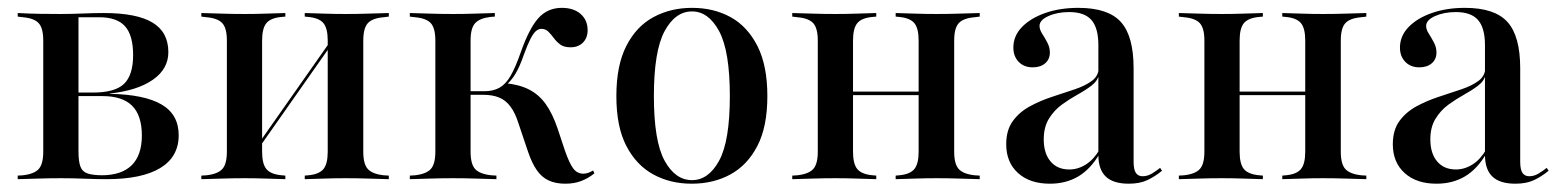

<svg xmlns="http://www.w3.org/2000/svg" viewBox="-20 -447 3900 479"><path d="M132.3 -2.4Q104.8 -2.4 79.4 -1.6Q54 -0.8 24.2 0V-8.9L37.1 -9.7Q65.3 -12.9 76.6 -25.4Q87.9 -37.9 87.9 -68.5V-346Q87.9 -376.6 76.6 -389.1Q65.3 -401.6 37.1 -404L24.2 -405.6V-414.5Q54 -412.9 79 -412.5Q104 -412.1 132.3 -412.1H130.6Q158.1 -412.1 185.9 -413.3Q213.7 -414.5 238.7 -414.5Q321 -414.5 360.5 -390.7Q400 -366.9 400 -316.9Q400 -275 361.3 -248Q322.6 -221 254 -213.7V-212.9Q340.3 -211.3 383.1 -186.3Q425.8 -161.3 425.8 -109.7Q425.8 -55.6 379.8 -27.8Q333.9 0 246 0Q220.2 0 191.1 -1.2Q162.1 -2.4 133.1 -2.4ZM175.8 -69.4Q175.8 -44.4 180.6 -31.5Q185.5 -18.5 198.8 -14.1Q212.1 -9.7 237.9 -9.7H233.1Q283.1 -9.7 308.5 -34.7Q333.9 -59.7 333.9 -108.9Q333.9 -158.9 309.7 -183.1Q285.5 -207.3 235.5 -207.3H152.4V-216.1H212.1Q266.9 -216.1 289.5 -237.9Q312.1 -259.7 312.1 -309.7Q312.1 -358.9 291.9 -381.5Q271.8 -404 227.4 -404H174.2L175.8 -405.6Z M841.9 -2.4Q816.1 -2.4 792.3 -1.6Q768.5 -0.8 740.3 0V-8.9L749.2 -9.7Q775.8 -12.1 786.7 -25Q797.6 -37.9 797.6 -68.5V-207.3H886.3V-68.5Q886.3 -37.9 897.6 -25.4Q908.9 -12.9 937.1 -9.7L950 -8.9V0Q920.2 -0.8 894.8 -1.6Q869.4 -2.4 841.9 -2.4ZM590.3 -2.4Q562.1 -2.4 537.1 -1.6Q512.1 -0.8 482.3 0V-8.9L495.2 -9.7Q523.4 -12.9 534.7 -25.4Q546 -37.9 546 -68.5V-346Q546 -376.6 534.7 -389.1Q523.4 -401.6 495.2 -404L482.3 -405.6V-414.5Q512.1 -413.7 537.1 -412.9Q562.1 -412.1 590.3 -412.1Q616.1 -412.1 639.5 -412.9Q662.9 -413.7 691.9 -414.5V-405.6L683.1 -404.8Q655.6 -402.4 644.8 -389.5Q633.9 -376.6 633.9 -346V-68.5Q633.9 -37.9 644.8 -25Q655.6 -12.1 683.1 -9.7L691.9 -8.9V0Q662.9 -0.8 639.5 -1.6Q616.1 -2.4 590.3 -2.4ZM797.6 -207.3V-346Q797.6 -376.6 786.7 -389.5Q775.8 -402.4 748.4 -404.8L740.3 -405.6V-414.5Q768.5 -413.7 792.3 -412.9Q816.1 -412.1 841.9 -412.1Q869.4 -412.1 894.8 -412.9Q920.2 -413.7 950 -414.5V-405.6L937.1 -404Q908.9 -401.6 897.6 -389.1Q886.3 -376.6 886.3 -346V-207.3ZM592.7 -30.6 591.1 -40.3 832.3 -383.9 833.9 -374.2Z M1066.1 -207.3V-346Q1066.1 -376.6 1054.8 -389.1Q1043.5 -401.6 1015.3 -404L1002.4 -405.6V-414.5Q1032.3 -413.7 1057.3 -412.9Q1082.3 -412.1 1110.5 -412.1Q1137.1 -412.1 1161.3 -412.9Q1185.5 -413.7 1214.5 -414.5V-405.6L1204 -404.8Q1176.6 -401.6 1165.3 -389.1Q1154 -376.6 1154 -346V-207.3ZM1110.5 -2.4Q1082.3 -2.4 1057.3 -1.6Q1032.3 -0.8 1002.4 0V-8.9L1015.3 -9.7Q1043.5 -12.9 1054.8 -25.4Q1066.1 -37.9 1066.1 -68.5V-207.3H1154V-68.5Q1154 -37.9 1165.3 -25.4Q1176.6 -12.9 1205.6 -9.7L1218.5 -8.9V0Q1188.7 -0.8 1163.3 -1.6Q1137.9 -2.4 1110.5 -2.4ZM1390.3 11.3Q1366.1 11.3 1348.8 3.2Q1331.5 -4.8 1319.4 -22.2Q1307.3 -39.5 1297.6 -67.7L1273.4 -139.5Q1265.3 -165.3 1253.6 -181Q1241.9 -196.8 1225.4 -203.6Q1208.9 -210.5 1185.5 -210.5H1147.6V-219.4H1187.9Q1210.5 -219.4 1226.2 -228.2Q1241.9 -237.1 1254 -258.1Q1266.1 -279 1279 -316.1Q1300 -375.8 1323 -401.6Q1346 -427.4 1381.5 -427.4Q1411.3 -427.4 1428.6 -412.1Q1446 -396.8 1446 -371.8Q1446 -352.4 1434.3 -340.7Q1422.6 -329 1403.2 -329Q1387.1 -329 1377.8 -335.9Q1368.5 -342.7 1361.7 -352Q1354.8 -361.3 1348 -368.1Q1341.1 -375 1330.6 -375Q1323.4 -375 1316.9 -369.4Q1310.5 -363.7 1303.2 -349.6Q1296 -335.5 1286.3 -308.9Q1276.6 -280.6 1265.7 -262.5Q1254.8 -244.4 1240.3 -233.1L1239.5 -239.5Q1275 -236.3 1299.6 -223.8Q1324.2 -211.3 1341.1 -187.9Q1358.1 -164.5 1371 -126.6L1389.5 -71Q1400.8 -38.7 1410.5 -26.2Q1420.2 -13.7 1435.5 -13.7Q1446.8 -13.7 1459.7 -21.8L1462.9 -14.5Q1446.8 -1.6 1429.4 4.8Q1412.1 11.3 1390.3 11.3Z M1705.6 11.3Q1652.4 11.3 1610.1 -11.7Q1567.7 -34.7 1542.7 -82.7Q1517.7 -130.6 1517.7 -207.3Q1517.7 -283.9 1542.7 -332.7Q1567.7 -381.5 1610.5 -404.4Q1653.2 -427.4 1706.5 -427.4Q1760.5 -427.4 1802.4 -404.4Q1844.4 -381.5 1869.4 -332.7Q1894.4 -283.9 1894.4 -207.3Q1894.4 -130.6 1869.4 -82.7Q1844.4 -34.7 1802 -11.7Q1759.7 11.3 1705.6 11.3ZM1706.5 2.4Q1747.6 2.4 1774.2 -46.4Q1800.8 -95.2 1800.8 -207.3Q1800.8 -319.4 1774.2 -369Q1747.6 -418.5 1706.5 -418.5Q1664.5 -418.5 1637.9 -369Q1611.3 -319.4 1611.3 -207.3Q1611.3 -95.2 1637.9 -46.4Q1664.5 2.4 1706.5 2.4Z M2316.1 -2.4Q2290.3 -2.4 2266.5 -1.6Q2242.7 -0.8 2214.5 0V-8.9L2223.4 -9.7Q2250 -12.1 2260.9 -25Q2271.8 -37.9 2271.8 -68.5V-207.3H2360.5V-68.5Q2360.5 -37.9 2371.8 -25.4Q2383.1 -12.9 2411.3 -9.7L2424.2 -8.9V0Q2394.4 -0.8 2369 -1.6Q2343.5 -2.4 2316.1 -2.4ZM2064.5 -2.4Q2036.3 -2.4 2011.3 -1.6Q1986.3 -0.8 1956.5 0V-8.9L1969.4 -9.7Q1997.6 -12.9 2008.9 -25.4Q2020.2 -37.9 2020.2 -68.5V-346Q2020.2 -376.6 2008.9 -389.1Q1997.6 -401.6 1969.4 -404L1956.5 -405.6V-414.5Q1986.3 -413.7 2011.3 -412.9Q2036.3 -412.1 2064.5 -412.1Q2090.3 -412.1 2113.7 -412.9Q2137.1 -413.7 2166.1 -414.5V-405.6L2157.3 -404.8Q2129.8 -402.4 2119 -389.5Q2108.1 -376.6 2108.1 -346V-68.5Q2108.1 -37.9 2119 -25Q2129.8 -12.1 2157.3 -9.7L2166.1 -8.9V0Q2137.1 -0.8 2113.7 -1.6Q2090.3 -2.4 2064.5 -2.4ZM2271.8 -207.3V-346Q2271.8 -376.6 2260.9 -389.5Q2250 -402.4 2222.6 -404.8L2214.5 -405.6V-414.5Q2242.7 -413.7 2266.5 -412.9Q2290.3 -412.1 2316.1 -412.1Q2343.5 -412.1 2369 -412.9Q2394.4 -413.7 2424.2 -414.5V-405.6L2411.3 -404Q2383.1 -401.6 2371.8 -389.1Q2360.5 -376.6 2360.5 -346V-207.3ZM2075.8 -209.7V-218.5H2306.5V-209.7Z M2720.2 -207.3V-334.7Q2720.2 -377.4 2702.8 -397.2Q2685.5 -416.9 2647.6 -416.9Q2617.7 -416.9 2595.6 -406.9Q2573.4 -396.8 2573.4 -382.3Q2573.4 -373.4 2579.8 -363.3Q2586.3 -353.2 2592.7 -341.1Q2599.2 -329 2599.2 -316.1Q2599.2 -299.2 2587.5 -289.1Q2575.8 -279 2556.5 -279Q2534.7 -279 2521.4 -292.7Q2508.1 -306.5 2508.1 -328.2Q2508.1 -357.3 2529.4 -379.4Q2550.8 -401.6 2587.5 -414.5Q2624.2 -427.4 2670.2 -427.4Q2744.4 -427.4 2776.2 -392.3Q2808.1 -357.3 2808.1 -276.6V-207.3ZM2599.2 11.3Q2549.2 11.3 2519.8 -15.3Q2490.3 -41.9 2490.3 -87.1Q2490.3 -122.6 2506.9 -145.2Q2523.4 -167.7 2549.6 -181.9Q2575.8 -196 2605.2 -205.6Q2634.7 -215.3 2661.3 -224.2Q2687.9 -233.1 2704.4 -245.6Q2721 -258.1 2721 -278.2L2721.8 -261.3Q2718.5 -245.2 2703.2 -233.5Q2687.9 -221.8 2668.1 -210.9Q2648.4 -200 2629 -185.9Q2609.7 -171.8 2596.8 -150.8Q2583.9 -129.8 2583.9 -99.2Q2583.9 -64.5 2600.8 -44.4Q2617.7 -24.2 2647.6 -24.2Q2669.4 -24.2 2689.1 -36.7Q2708.9 -49.2 2723.4 -74.2V-63.7Q2700.8 -25 2670.2 -6.9Q2639.5 11.3 2599.2 11.3ZM2808.1 -43.5Q2808.1 -24.2 2813.7 -15.7Q2819.4 -7.3 2830.6 -7.3Q2842.7 -7.3 2854 -14.1Q2865.3 -21 2874.2 -28.2L2879 -21Q2861.3 -6.5 2842.3 2.4Q2823.4 11.3 2796 11.3Q2757.3 11.3 2738.7 -6.5Q2720.2 -24.2 2720.2 -60.5V-207.3H2808.1Z M3280.6 -2.4Q3254.8 -2.4 3231 -1.6Q3207.3 -0.8 3179 0V-8.9L3187.9 -9.7Q3214.5 -12.1 3225.4 -25Q3236.3 -37.9 3236.3 -68.5V-207.3H3325V-68.5Q3325 -37.9 3336.3 -25.4Q3347.6 -12.9 3375.8 -9.7L3388.7 -8.9V0Q3358.9 -0.8 3333.5 -1.6Q3308.1 -2.4 3280.6 -2.4ZM3029 -2.4Q3000.8 -2.4 2975.8 -1.6Q2950.8 -0.8 2921 0V-8.9L2933.9 -9.7Q2962.1 -12.9 2973.4 -25.4Q2984.7 -37.9 2984.7 -68.5V-346Q2984.7 -376.6 2973.4 -389.1Q2962.1 -401.6 2933.9 -404L2921 -405.6V-414.5Q2950.8 -413.7 2975.8 -412.9Q3000.8 -412.1 3029 -412.1Q3054.8 -412.1 3078.2 -412.9Q3101.6 -413.7 3130.6 -414.5V-405.6L3121.8 -404.8Q3094.4 -402.4 3083.5 -389.5Q3072.6 -376.6 3072.6 -346V-68.5Q3072.6 -37.9 3083.5 -25Q3094.4 -12.1 3121.8 -9.7L3130.6 -8.9V0Q3101.6 -0.8 3078.2 -1.6Q3054.8 -2.4 3029 -2.4ZM3236.3 -207.3V-346Q3236.3 -376.6 3225.4 -389.5Q3214.5 -402.4 3187.1 -404.8L3179 -405.6V-414.5Q3207.3 -413.7 3231 -412.9Q3254.8 -412.1 3280.6 -412.1Q3308.1 -412.1 3333.5 -412.9Q3358.9 -413.7 3388.7 -414.5V-405.6L3375.8 -404Q3347.6 -401.6 3336.3 -389.1Q3325 -376.6 3325 -346V-207.3ZM3040.3 -209.7V-218.5H3271V-209.7Z M3684.7 -207.3V-334.7Q3684.7 -377.4 3667.3 -397.2Q3650 -416.9 3612.1 -416.9Q3582.3 -416.9 3560.1 -406.9Q3537.9 -396.8 3537.9 -382.3Q3537.9 -373.4 3544.4 -363.3Q3550.8 -353.2 3557.3 -341.1Q3563.7 -329 3563.7 -316.1Q3563.7 -299.2 3552 -289.1Q3540.3 -279 3521 -279Q3499.2 -279 3485.9 -292.7Q3472.6 -306.5 3472.6 -328.2Q3472.6 -357.3 3494 -379.4Q3515.3 -401.6 3552 -414.5Q3588.7 -427.4 3634.7 -427.4Q3708.9 -427.4 3740.7 -392.3Q3772.6 -357.3 3772.6 -276.6V-207.3ZM3563.7 11.3Q3513.7 11.3 3484.3 -15.3Q3454.8 -41.9 3454.8 -87.1Q3454.8 -122.6 3471.4 -145.2Q3487.9 -167.7 3514.1 -181.9Q3540.3 -196 3569.8 -205.6Q3599.2 -215.3 3625.8 -224.2Q3652.4 -233.1 3669 -245.6Q3685.5 -258.1 3685.5 -278.2L3686.3 -261.3Q3683.1 -245.2 3667.7 -233.5Q3652.4 -221.8 3632.7 -210.9Q3612.9 -200 3593.5 -185.9Q3574.2 -171.8 3561.3 -150.8Q3548.4 -129.8 3548.4 -99.2Q3548.4 -64.5 3565.3 -44.4Q3582.3 -24.2 3612.1 -24.2Q3633.9 -24.2 3653.6 -36.7Q3673.4 -49.2 3687.9 -74.2V-63.7Q3665.3 -25 3634.7 -6.9Q3604 11.3 3563.7 11.3ZM3772.6 -43.5Q3772.6 -24.2 3778.2 -15.7Q3783.9 -7.3 3795.2 -7.3Q3807.3 -7.3 3818.5 -14.1Q3829.8 -21 3838.7 -28.2L3843.5 -21Q3825.8 -6.5 3806.9 2.4Q3787.9 11.3 3760.5 11.3Q3721.8 11.3 3703.2 -6.5Q3684.7 -24.2 3684.7 -60.5V-207.3H3772.6Z"/></svg>

Font: Playfair 144pt SemiCondensed Medium
Style: Regular
Weight: 500
Width: 4
Designer: Claus Eggers Sørensen
Foundry: Claus Eggers Sørensen
Version: Version 2.203